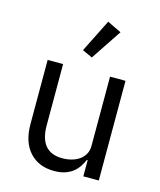

<svg xmlns="http://www.w3.org/2000/svg" viewBox="-117 -864 802 960"><g transform="rotate(15 284.0 -383.5)"><path d="M403 -84H399Q391 -66 379.5 -48.5Q368 -31 351 -17.5Q334 -4 310 4Q286 12 254 12Q174 12 127 -39.5Q80 -91 80 -185V-516H160V-199Q160 -60 278 -60Q302 -60 324.5 -66Q347 -72 364.5 -84Q382 -96 392.5 -114.5Q403 -133 403 -159V-516H483V0H403ZM290 -585 238 -609 323 -779 396 -744Z"/></g></svg>

Font: IBM Plex Sans
Style: Regular
Weight: 400
Designer: Mike Abbink, Paul van der Laan, Pieter van Rosmalen
Foundry: Bold Monday
Version: Version 3.005